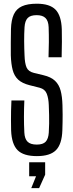

<svg xmlns="http://www.w3.org/2000/svg" viewBox="-20 -827 391 1026"><path d="M177.1 7.2Q105.2 7.2 73.8 -24.8Q42.3 -56.8 39.4 -129.8Q38.9 -159.7 38.7 -184.7Q38.5 -209.7 39.1 -234.9Q39.7 -260.2 41.1 -290.1H110.1Q108.1 -246.4 108 -203Q107.9 -159.5 110.1 -118.5Q111.8 -85.2 127.3 -69.8Q142.7 -54.4 176.7 -54.4Q209.8 -54.4 224.1 -69.8Q238.5 -85.2 240.7 -118.5Q242.3 -145.8 242.6 -167.5Q243 -189.3 242.4 -212.2Q241.9 -235.1 240.7 -265.2Q239.5 -301.3 230 -325.8Q220.6 -350.4 192.3 -358L137.7 -371.8Q98.4 -381.8 77.2 -401.4Q56.1 -421.1 47.7 -453.1Q39.3 -485 37.8 -531.4Q37.3 -563 37.7 -599.9Q38.1 -636.8 38.6 -671.6Q40 -720.1 53.7 -749.9Q67.4 -779.8 97.4 -793.5Q127.4 -807.2 176.7 -807.2Q245.8 -807.2 276.7 -775.5Q307.7 -743.7 310.2 -670.8Q311.2 -643.7 310.8 -604Q310.5 -564.3 309.4 -521.1H239.3Q240.8 -561.1 241.1 -601.6Q241.4 -642.1 239.9 -682.1Q238.6 -715.3 223.2 -730.6Q207.9 -746 175.9 -746Q142.3 -746 127.8 -730.6Q113.3 -715.3 111.1 -682.1Q108.9 -644.7 109.1 -607Q109.3 -569.2 111.1 -531.4Q112.4 -488.8 121.9 -466.7Q131.4 -444.6 161.3 -437.4L212 -425.2Q252.5 -415.7 274.1 -395.2Q295.6 -374.7 304.1 -342.5Q312.6 -310.3 313.8 -265.2Q314.7 -235.8 314.7 -215.2Q314.7 -194.5 314.4 -175.1Q314.1 -155.6 313.2 -129.8Q310.7 -56.8 279.3 -24.8Q247.9 7.2 177.1 7.2ZM147 178.5 172.6 115H135.9V40H221.3V106.4L189 178.5Z"/></svg>

Font: Big Shoulders Display SC Thin
Style: Regular
Weight: 100
Designer: Patric King
Foundry: XO Type Co
Version: Version 2.002